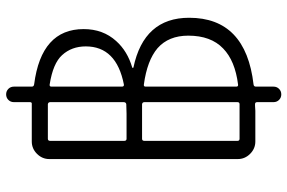

<svg xmlns="http://www.w3.org/2000/svg" viewBox="-176 -702 941 629"><g transform="rotate(-90 294.5 -387.5)"><path d="M332 -695.3Q325.2 -696.3 325.2 -689.5V-459Q325.2 -451.2 332 -452.1Q457 -476.6 457 -577.1Q457 -623 428.7 -654.3Q401.4 -684.6 332 -695.3ZM274.4 -693.4Q274.4 -700.2 267.6 -701.2Q258.8 -701.2 242.2 -701.2H154.3Q147.5 -701.2 147.5 -693.4V-451.2Q147.5 -443.4 154.3 -443.4H236.3Q249 -443.4 267.6 -444.3Q274.4 -445.3 274.4 -453.1ZM274.4 -384.8Q274.4 -391.6 267.6 -392.6Q256.8 -392.6 236.3 -392.6H154.3Q147.5 -392.6 147.5 -384.8V-80.1Q147.5 -73.2 154.3 -73.2H251H267.6Q274.4 -73.2 274.4 -80.1ZM332 -386.7Q325.2 -387.7 325.2 -380.9V-84Q325.2 -77.1 332 -78.1Q410.2 -87.9 450.2 -127Q492.2 -167 492.2 -241.2Q492.2 -305.7 451.2 -341.8Q411.1 -376 332 -386.7ZM387.7 -424.8Q386.7 -424.8 386.7 -423.3Q386.7 -421.9 387.7 -420.9Q550.8 -386.7 550.8 -238.3Q550.8 -52.7 332 -27.3Q325.2 -26.4 325.2 -19.5V38.1Q325.2 48.8 317.9 56.2Q310.5 63.5 299.8 63.5Q289.1 63.5 281.7 56.2Q274.4 48.8 274.4 38.1V-15.6Q274.4 -22.5 267.6 -22.5H262.7Q251 -21.5 246.1 -21.5H145.5Q122.1 -21.5 105 -38.6Q87.9 -55.7 87.9 -79.1V-696.3Q87.9 -719.7 105 -736.8Q122.1 -753.9 145.5 -753.9H236.3Q256.8 -753.9 267.6 -753.9Q274.4 -752.9 274.4 -759.8V-812.5Q274.4 -823.2 281.7 -830.6Q289.1 -837.9 299.8 -837.9Q310.5 -837.9 317.9 -830.6Q325.2 -823.2 325.2 -812.5V-753.9Q325.2 -747.1 333 -746.1Q513.7 -722.7 513.7 -584Q513.7 -520.5 474.6 -477.5Q441.4 -440.4 387.7 -424.8Z"/></g></svg>

Font: irohamaru Light
Style: Regular
Weight: 200
Designer: [Source Han Sans]
Ryoko NISHIZUKA  (kana & ideographs); Paul D. Hunt (Latin, Greek & Cyrillic); Wenlong ZHANG  (bopomofo
Version: Version 1.01